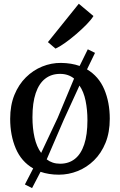

<svg xmlns="http://www.w3.org/2000/svg" viewBox="-20 -897 623 998"><path d="M146.7 80.7 109.4 61.9 152.5 -21.5Q90.8 -57.2 61.9 -125.4Q32.9 -193.7 32.9 -279.3Q32.9 -349.6 54.9 -403.7Q77 -457.8 114.7 -495Q152.4 -532.2 199.6 -551.3Q246.8 -570.4 297.3 -570Q324.7 -569.6 348.7 -565.7Q372.7 -561.7 393.9 -554.2L436.3 -640.7L473.9 -622.2L432.3 -536.4Q493.3 -500.2 522 -432.5Q550.6 -364.8 550.6 -279.7Q550.6 -209.1 528.6 -154.8Q506.5 -100.5 468.8 -63.6Q431.1 -26.7 383.8 -7.9Q336.6 11 286.1 11Q259 11 235.3 7.1Q211.5 3.3 190.7 -3.9ZM193.9 -102.2 280 -285 365 -488.6Q350.7 -500.4 332.5 -506.7Q314.3 -513 292.4 -513Q247 -513 214.9 -488Q182.7 -463 165.7 -412.9Q148.7 -362.9 148.7 -287Q148.7 -230.3 159.5 -182.3Q170.3 -134.2 193.9 -102.2ZM292.4 -46Q337.6 -46 369.2 -71Q400.9 -96 417.7 -146.3Q434.5 -196.6 434.5 -272Q434.5 -326.3 424.8 -373.5Q415.1 -420.6 393.1 -452.3L311.3 -273.9L222.8 -68.6Q236.8 -57.6 254.3 -51.8Q271.7 -46 292.4 -46ZM268.1 -644.7 229.1 -678 389.6 -877.5 465.7 -813.7Q455.2 -795.8 430.8 -770.7Q406.4 -745.6 376.1 -719.6Q345.9 -693.7 317.3 -673.4Q288.6 -653.2 269.3 -644.7Z"/></svg>

Font: Merriweather Light
Style: Regular
Weight: 300
Designer: Eben Sorkin
Foundry: Eben Sorkin
Version: Version 2.100